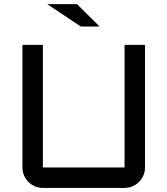

<svg xmlns="http://www.w3.org/2000/svg" viewBox="-20 -920 820 940"><path d="M89.8 -700.2H189.9V-100.1H589.8V-700.2H689.9V-100.1Q689.9 -79.6 682.1 -61.3Q674.3 -43 660.6 -29.3Q647 -15.6 628.7 -7.8Q610.4 0 589.8 0H189.9Q169.4 0 151.1 -7.8Q132.8 -15.6 119.1 -29.3Q105.5 -43 97.7 -61.3Q89.8 -79.6 89.8 -100.1ZM467.8 -790H376L210.9 -899.9H356.9Z"/></svg>

Font: Aldrich
Style: Regular
Weight: 400
Designer: Matthew Desmond
Foundry: Matthew Desmond
Version: Version 1.001 2011